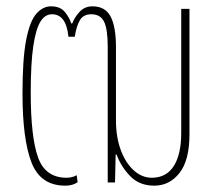

<svg xmlns="http://www.w3.org/2000/svg" viewBox="-20 -576 662 606"><path d="M186 10Q108 10 79.5 -63Q51 -136 51 -281Q51 -390 62.5 -449.5Q74 -509 94.5 -532.5Q115 -556 141 -556Q170 -556 184.5 -538.5Q199 -521 205 -502H208Q215 -521 231 -538.5Q247 -556 272 -556Q312 -556 329 -524Q346 -492 346 -427V-196Q346 -144 361 -103Q376 -62 402 -38.5Q428 -15 459 -15Q505 -15 528.5 -52Q552 -89 552 -156V-548H578V-152Q578 -70 546.5 -30Q515 10 467 10Q420 10 391 -20Q362 -50 348 -88H345L343 0H320V-429Q320 -484 308.5 -507.5Q297 -531 268 -531Q243 -531 232 -512Q221 -493 216 -460H196Q189 -531 144 -531Q122 -531 107.5 -507.5Q93 -484 85 -430Q77 -376 77 -283Q77 -144 100 -79.5Q123 -15 190 -15Q208 -15 222 -23L225 -1Q210 10 186 10Z"/></svg>

Font: Noto Sans Thai ExtCond Thin
Style: Regular
Weight: 100
Width: 2
Designer: Monotype Design Team
Foundry: Monotype Imaging Inc.
Version: Version 2.002; ttfautohint (v1.8.4.7-5d5b)